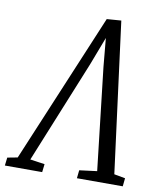

<svg xmlns="http://www.w3.org/2000/svg" viewBox="-124 -820 738 887"><g transform="rotate(10 245.0 -376.5)"><path d="M373 -753 464.5 -48 516.5 -38.5 512.5 0H297.5L301.5 -38L384 -48.5L329 -528L312 -712L335.5 -710.5L266 -528.5L70.5 -48L139 -38L134.5 0H-40.5L-36 -38L11.5 -47L305.5 -748Z"/></g></svg>

Font: Merriweather 24pt SemiCondensed Light
Style: Italic
Weight: 300
Width: 4
Italic angle: -7.8°
Designer: Eben Sorkin
Foundry: Eben Sorkin
Version: Version 2.101